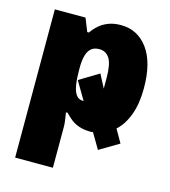

<svg xmlns="http://www.w3.org/2000/svg" viewBox="-117 -657 880 992"><g transform="rotate(15 322.5 -161.5)"><path d="M400 10Q361 10 334.5 0.5Q308 -9 290 -24Q272 -39 258 -54H249Q252 -38 255 -16Q258 6 258 18V240H56V-553H220L248 -483H257Q272 -505 292.5 -523Q313 -541 341.5 -552Q370 -563 408 -563Q497 -563 551.5 -489.5Q606 -416 606 -278Q606 -196 584 -136Q562 -76 523 -41L563 29L459 91L410 8Q407 9 404.5 9.5Q402 10 400 10ZM332 -414Q305 -414 289 -400.5Q273 -387 265.5 -360.5Q258 -334 258 -294V-279Q258 -236 263.5 -203Q269 -170 282 -152Q295 -134 319 -134Q320 -134 320.5 -134Q321 -134 322 -134L265 -231L369 -294L406 -223Q406 -236 406 -250Q406 -264 406 -280Q406 -353 387 -383.5Q368 -414 332 -414Z"/></g></svg>

Font: Noto Sans Display Black
Style: Regular
Weight: 900
Designer: Monotype Design Team
Foundry: Monotype Imaging Inc.
Version: Version 2.003